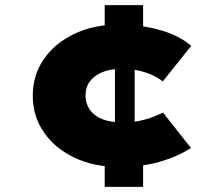

<svg xmlns="http://www.w3.org/2000/svg" viewBox="-20 -730 844 750"><path d="M443 -78Q347 -78 271 -114Q195 -150 151.5 -213Q108 -276 108 -356Q108 -437 151.5 -499.5Q195 -562 271 -598Q347 -634 443 -634Q529 -634 604 -613Q679 -592 727 -551L616 -412Q598 -426 574 -437Q550 -448 520.5 -454.5Q491 -461 455 -461Q411 -461 379.5 -448Q348 -435 331 -412Q314 -389 314 -357Q314 -326 330.5 -302Q347 -278 379 -265Q411 -252 455 -252Q497 -252 527.5 -258.5Q558 -265 580 -274Q602 -283 617 -290L726 -152Q673 -118 604 -98Q535 -78 443 -78ZM389 0V-108L429 -146V-550L389 -606V-710H539V-605L506 -550V-145L539 -107V0Z"/></svg>

Font: Lexend Mega Black
Style: Regular
Weight: 900
Version: Version 1.007